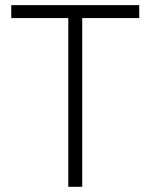

<svg xmlns="http://www.w3.org/2000/svg" viewBox="-20 -720 580 740"><path d="M516.6 -700.2Q516.6 -687.5 516.6 -650.4Q461.9 -650.4 296.9 -650.4Q296.9 -487.3 296.9 0Q283.2 0 243.2 0Q243.2 -162.1 243.2 -650.4Q188.5 -650.4 23.4 -650.4Q23.4 -662.1 23.4 -700.2Q146.5 -700.2 516.6 -700.2Z"/></svg>

Font: LeFont
Style: ExtraLight
Weight: 200
Designer: Leryon MEDIA
Version: Version 1.0